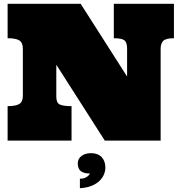

<svg xmlns="http://www.w3.org/2000/svg" viewBox="-20 -739 944 1009"><path d="M894 -719.2V-538.1Q851.1 -538.1 837.6 -523.9Q824.2 -509.8 824.2 -482.9V0H530.8L275.9 -398.9V-230Q275.9 -198.2 294.4 -189.7Q313 -181.2 356 -181.2V0H20V-181.2Q63 -181.2 81.5 -192.6Q100.1 -204.1 100.1 -235.8V-482.9Q100.1 -515.1 81.5 -526.6Q63 -538.1 20 -538.1V-719.2H403.8L647.9 -336.9V-482.9Q647.9 -515.1 634.5 -526.6Q621.1 -538.1 578.1 -538.1V-719.2ZM399.9 200.2Q419.9 200.2 432.9 192.6Q445.8 185.1 453.1 172.9Q420.9 172.9 404.8 160.4Q388.7 147.9 388.7 119.1Q388.7 96.2 407.7 81.1Q426.8 65.9 459 65.9Q494.1 65.9 513.9 86.4Q533.7 106.9 533.7 142.1Q533.7 159.2 526.4 177.5Q519 195.8 502.9 211.4Q486.8 227.1 461.4 237.5Q436 248 399.9 250Z"/></svg>

Font: Ultra
Style: Regular
Weight: 400
Designer: Astigmatic (AOETI)
Foundry: Astigmatic (AOETI)
Version: Version 1.001